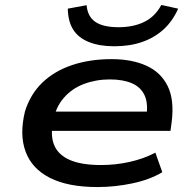

<svg xmlns="http://www.w3.org/2000/svg" viewBox="-20 -747 780 776"><path d="M374 9Q255 9 182 -28Q109 -65 83.5 -134Q58 -203 81 -297Q103 -367 151.5 -413.5Q200 -460 271.5 -484Q343 -508 431 -508Q513 -508 571.5 -481.5Q630 -455 657.5 -399.5Q685 -344 674 -255L669 -218H163L175 -296H599L571 -272Q580 -328 564.5 -361.5Q549 -395 513 -410.5Q477 -426 424 -426Q368 -426 319 -407.5Q270 -389 237 -350.5Q204 -312 194 -254V-253Q183 -195 200.5 -157Q218 -119 264.5 -99.5Q311 -80 389 -80Q447 -80 503.5 -92.5Q560 -105 608 -130L636 -51Q586 -21 515.5 -6Q445 9 374 9ZM442 -560Q382 -560 339.5 -577Q297 -594 276 -627Q255 -660 254 -712L330 -726Q334 -680 365.5 -658.5Q397 -637 459 -637Q519 -637 563 -658.5Q607 -680 632 -727L700 -712Q678 -662 641.5 -628.5Q605 -595 555 -577.5Q505 -560 442 -560Z"/></svg>

Font: Nunito Sans 7pt Expanded SemiBold
Style: Italic
Weight: 600
Width: 7
Italic angle: -9°
Designer: Vernon Adams
Foundry: Vernon Adams
Version: Version 3.101;gftools[0.9.27]